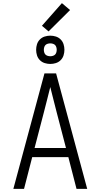

<svg xmlns="http://www.w3.org/2000/svg" viewBox="-20 -1202 640 1222"><path d="M65 0 263 -735H337L535 0H467L415 -202H185L133 0ZM400 -260 340 -490Q330 -529 320 -568.5Q310 -608 300 -648Q290 -608 280 -568.5Q270 -529 260 -490L200 -260ZM300 -795Q282 -795 264.5 -800.5Q247 -806 234 -819Q221 -832 215.5 -849.5Q210 -867 210 -885Q210 -903 215.5 -920.5Q221 -938 234 -951Q247 -964 264.5 -969.5Q282 -975 300 -975Q318 -975 335.5 -969.5Q353 -964 366 -951Q379 -938 384.5 -920.5Q390 -903 390 -885Q390 -867 384.5 -849.5Q379 -832 366 -819Q353 -806 335.5 -800.5Q318 -795 300 -795ZM300 -844Q308 -844 316.5 -846.5Q325 -849 330.5 -854.5Q336 -860 338.5 -868.5Q341 -877 341 -885Q341 -893 338.5 -901.5Q336 -910 330.5 -915.5Q325 -921 316.5 -923.5Q308 -926 300 -926Q292 -926 283.5 -923.5Q275 -921 269.5 -915.5Q264 -910 261.5 -901.5Q259 -893 259 -885Q259 -877 261.5 -868.5Q264 -860 269.5 -854.5Q275 -849 283.5 -846.5Q292 -844 300 -844ZM289 -1002 247 -1038 374 -1182 426 -1138Z"/></svg>

Font: Iosevka Custom Light Extended
Style: Regular
Weight: 300
Width: 7
Monospace: yes
Designer: Belleve Invis
Foundry: Belleve Invis
Version: Version 11.2.4; ttfautohint (v1.8.4)